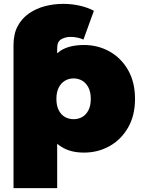

<svg xmlns="http://www.w3.org/2000/svg" viewBox="-20 -780 740 994"><path d="M415 10Q344 10 298 -20Q286 -27 276 -36V194H50V-547Q50 -605 72 -645.5Q94 -686 131.5 -711.5Q169 -737 214.5 -748.5Q260 -760 307 -760Q352 -760 393.5 -750.5Q435 -741 466 -724L412 -575Q403 -580 384 -584.5Q365 -589 345 -589Q319 -589 297.5 -577Q276 -565 276 -531V-504Q284 -511 294 -518Q340 -547 415 -547Q487 -547 547 -513.5Q607 -480 643 -417.5Q679 -355 679 -268Q679 -182 643 -119.5Q607 -57 547 -23.5Q487 10 415 10ZM361 -163Q386 -163 406 -174.5Q426 -186 438 -209.5Q450 -233 450 -268Q450 -303 438 -326.5Q426 -350 406 -362Q386 -374 361 -374Q336 -374 316 -362Q296 -350 284 -326.5Q272 -303 272 -268Q272 -233 284 -209.5Q296 -186 316 -174.5Q336 -163 361 -163Z"/></svg>

Font: Montserrat Thin Black
Style: Regular
Weight: 900
Version: Version 9.000